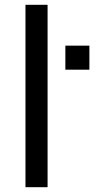

<svg xmlns="http://www.w3.org/2000/svg" viewBox="-20 -779 441 799"><path d="M86 -759H178V0H86ZM252 -589H352V-489H252Z"/></svg>

Font: Telex
Style: Regular
Weight: 400
Designer: Andres Torresi
Foundry: Andres Torresi
Version: Version 1.100